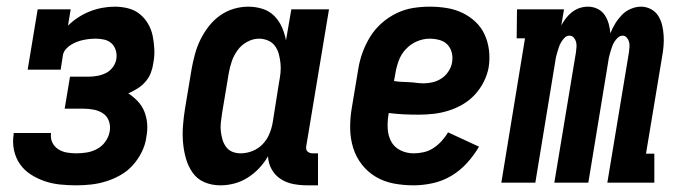

<svg xmlns="http://www.w3.org/2000/svg" viewBox="-20 -548 2040 576"><path d="M209 8Q184 8 160 5.5Q136 3 114 -4.5Q92 -12 72.5 -24.5Q53 -37 40 -55.5Q27 -74 22 -97.5Q17 -121 21 -146V-149H133V-148Q131 -133 137 -120.5Q143 -108 154.5 -100.5Q166 -93 180 -90.5Q194 -88 209 -88Q224 -88 240 -90.5Q256 -93 271 -101Q286 -109 296 -123Q306 -137 309 -153Q312 -169 307 -184Q302 -199 289.5 -207.5Q277 -216 261.5 -219Q246 -222 230 -222H174L190 -318H246Q259 -318 272.5 -320.5Q286 -323 298 -329Q310 -335 318.5 -346.5Q327 -358 329 -371Q331 -384 327.5 -396.5Q324 -409 315 -417.5Q306 -426 293.5 -429Q281 -432 267 -432Q258 -432 248.5 -431Q239 -430 229.5 -428Q220 -426 211 -422.5Q202 -419 193.5 -414Q185 -409 178 -401Q171 -393 169 -384L162 -339H63L93 -520H192L184 -471Q198 -485 215 -496Q232 -507 250 -514Q268 -521 287 -524.5Q306 -528 324 -528Q345 -528 364.5 -523Q384 -518 399 -506Q414 -494 424 -477Q434 -460 438 -440.5Q442 -421 443 -400.5Q444 -380 440 -359Q438 -344 432.5 -329.5Q427 -315 416.5 -303Q406 -291 392.5 -282.5Q379 -274 365 -268Q380 -258 393 -244.5Q406 -231 413 -213.5Q420 -196 421.5 -176.5Q423 -157 419 -137V-136Q416 -114 405.5 -92.5Q395 -71 379 -53Q363 -35 342 -23Q321 -11 298.5 -4Q276 3 253.5 5.5Q231 8 209 8Z M641 8Q615 8 593 -1.5Q571 -11 557.5 -30.5Q544 -50 537.5 -73.5Q531 -97 529 -121.5Q527 -146 529 -171.5Q531 -197 535 -222L555 -342Q559 -364 565 -386Q571 -408 581 -428.5Q591 -449 605.5 -468Q620 -487 639.5 -501Q659 -515 681 -521.5Q703 -528 725 -528Q747 -528 767.5 -521.5Q788 -515 802.5 -500.5Q817 -486 825.5 -467Q834 -448 838 -427L854 -520H967L899 -111Q898 -107 898.5 -102Q899 -97 902 -94Q905 -91 909 -89.5Q913 -88 918 -88H934V8H902Q880 8 859.5 4Q839 0 822 -11Q805 -22 795 -40Q785 -58 784 -79Q773 -60 757.5 -43.5Q742 -27 723 -15Q704 -3 683 2.5Q662 8 641 8ZM702 -88Q720 -88 737.5 -95Q755 -102 768 -115.5Q781 -129 788 -146Q795 -163 798 -180L817 -300Q820 -315 821.5 -329.5Q823 -344 821.5 -358Q820 -372 816.5 -385.5Q813 -399 805 -410Q797 -421 784 -426.5Q771 -432 757 -432Q739 -432 721.5 -422.5Q704 -413 692.5 -397Q681 -381 675 -363Q669 -345 666 -327L646 -207Q644 -193 642.5 -180Q641 -167 642.5 -154Q644 -141 647.5 -129Q651 -117 658.5 -107Q666 -97 677.5 -92.5Q689 -88 702 -88Z M1221 8Q1190 8 1161 2.5Q1132 -3 1107.5 -17.5Q1083 -32 1065.5 -54.5Q1048 -77 1039.5 -104.5Q1031 -132 1030.5 -162Q1030 -192 1035 -222L1055 -342Q1059 -367 1068 -391.5Q1077 -416 1091 -438.5Q1105 -461 1125.5 -479Q1146 -497 1170 -508.5Q1194 -520 1219 -524Q1244 -528 1269 -528Q1295 -528 1320 -524Q1345 -520 1367 -509.5Q1389 -499 1406.5 -482.5Q1424 -466 1434 -444Q1444 -422 1447 -397Q1450 -372 1446 -346Q1442 -324 1431.5 -303Q1421 -282 1405 -264.5Q1389 -247 1368.5 -235Q1348 -223 1325.5 -216Q1303 -209 1280.5 -206.5Q1258 -204 1236 -204Q1213 -204 1191 -205Q1169 -206 1146 -209V-207Q1142 -185 1143 -163.5Q1144 -142 1153 -124.5Q1162 -107 1180.5 -97.5Q1199 -88 1221 -88Q1236 -88 1251.5 -91.5Q1267 -95 1280.5 -104Q1294 -113 1305 -125Q1316 -137 1324 -151L1417 -108Q1402 -82 1381 -59Q1360 -36 1334 -20.5Q1308 -5 1278.5 1.5Q1249 8 1221 8ZM1251 -298Q1265 -298 1279 -301.5Q1293 -305 1305 -313Q1317 -321 1325.5 -334Q1334 -347 1336 -360Q1339 -375 1335.5 -389.5Q1332 -404 1322.5 -414Q1313 -424 1298.5 -428Q1284 -432 1269 -432Q1250 -432 1231 -424Q1212 -416 1197.5 -400.5Q1183 -385 1176 -365.5Q1169 -346 1166 -327L1162 -305Q1173 -303 1184.5 -302.5Q1196 -302 1207 -301.5Q1218 -301 1229 -299.5Q1240 -298 1251 -298Z M1484 0 1555 -433H1530L1531 -520H1672L1664 -472Q1670 -483 1678 -493.5Q1686 -504 1696.5 -512Q1707 -520 1719 -524Q1731 -528 1744 -528Q1759 -528 1772.5 -521.5Q1786 -515 1794 -503Q1802 -491 1806 -477Q1810 -463 1811 -448Q1817 -463 1825.5 -477Q1834 -491 1845.5 -503Q1857 -515 1872.5 -521.5Q1888 -528 1903 -528Q1919 -528 1933 -520.5Q1947 -513 1955 -500Q1963 -487 1966.5 -472Q1970 -457 1971 -441Q1972 -425 1970.5 -408.5Q1969 -392 1966 -376L1918 -87H1943V0H1802L1867 -392Q1868 -400 1868.5 -408Q1869 -416 1867 -423Q1865 -430 1860 -435.5Q1855 -441 1848 -441Q1840 -441 1833.5 -435Q1827 -429 1822.5 -421.5Q1818 -414 1815.5 -406Q1813 -398 1810.5 -390Q1808 -382 1806.5 -374.5Q1805 -367 1804 -359L1745 0H1643L1708 -392Q1709 -400 1709.5 -408Q1710 -416 1708 -423Q1706 -430 1701 -435.5Q1696 -441 1688 -441Q1680 -441 1674 -435Q1668 -429 1663.5 -421.5Q1659 -414 1656.5 -406Q1654 -398 1651.5 -390Q1649 -382 1647.5 -374.5Q1646 -367 1645 -359L1586 0Z"/></svg>

Font: Iosevka Curly Slab
Style: Bold Italic
Weight: 700
Italic angle: -9°
Monospace: yes
Designer: Belleve Invis
Foundry: Belleve Invis
Version: Version 22.1.2; ttfautohint (v1.8.4)